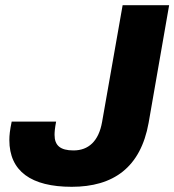

<svg xmlns="http://www.w3.org/2000/svg" viewBox="-20 -707 671 739"><path d="M256 12C416 12 521 -62 552 -234L631 -687H452L373 -238C360 -163 320 -128 263 -128C212 -128 190 -147 190 -188C190 -198 191 -213 196 -239H25C18 -206 16 -186 16 -168C16 -48 100 12 256 12Z"/></svg>

Font: Archivo ExtraBold
Style: Italic
Weight: 800
Italic angle: -10°
Designer: Hector Gatti
Foundry: Omnibus-Type
Version: Version 2.001